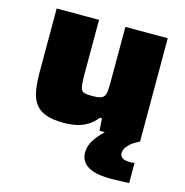

<svg xmlns="http://www.w3.org/2000/svg" viewBox="-106 -609 883 915"><g transform="rotate(15 335.5 -151.5)"><path d="M235 8Q177 8 142.5 -6Q108 -20 90.5 -47Q73 -74 67.5 -113.5Q62 -153 62 -200V-510H271V-242Q271 -210 273 -191.5Q275 -173 280.5 -164.5Q286 -156 299 -153.5Q312 -151 333 -151Q357 -151 370.5 -154.5Q384 -158 391 -167.5Q398 -177 399.5 -194Q401 -211 401 -238V-510H610V0H410L406 -60H395Q376 -35 350.5 -19.5Q325 -4 295.5 2Q266 8 235 8ZM523 207Q462 207 429 194.5Q396 182 383 161.5Q370 141 370 118Q370 84 392 51Q414 18 449 -11L610 0Q594 7 578 18Q562 29 551 43.5Q540 58 539 73Q538 87 549 97Q560 107 591 107Q593 107 598.5 106.5Q604 106 611 105V204Q593 205 568 206Q543 207 523 207Z"/></g></svg>

Font: Saira Expanded ExtraBold
Style: Regular
Weight: 800
Width: 7
Designer: Hector Gatti with collaboration of the Omnibus-Type team
Foundry: Omnibus-Type
Version: Version 1.101